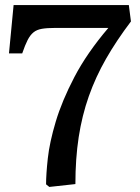

<svg xmlns="http://www.w3.org/2000/svg" viewBox="-20 -720 547 751"><path d="M172.9 11.2 160.2 1Q160.2 -38.1 167 -100.6Q173.8 -163.1 198 -244.1Q222.2 -325.2 271 -418.7Q319.8 -512.2 403.8 -610.8H196.8Q164.6 -610.8 144.3 -607.4Q124 -604 111.1 -593.5Q98.1 -583 88.1 -563.5Q78.1 -543.9 66.9 -511.2H15.1L33.2 -700.2H483.9L492.2 -636.2Q436 -562 395 -490.5Q354 -418.9 327.4 -343.5Q300.8 -268.1 287.8 -183.6Q274.9 -99.1 274.9 0Z"/></svg>

Font: Literata
Style: Regular
Weight: 400
Designer: Latin by Veronika Burian and Jose Scaglione. Greek by Irene Vlachou. Cyrillic by Vera Evstafieva.
Foundry: TypeTogether
Version: Version 3.002